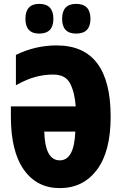

<svg xmlns="http://www.w3.org/2000/svg" viewBox="-20 -959 642 989"><path d="M182 -786Q255 -786 255 -862Q255 -939 182 -939Q111 -939 111 -862Q111 -786 182 -786ZM372 -786Q446 -786 446 -862Q446 -939 372 -939Q300 -939 300 -862Q300 -786 372 -786ZM370 -411H36V-359Q36 -179 103 -84.5Q170 10 288 10Q408 10 479 -84Q550 -178 550 -358Q550 -725 272 -725Q161 -725 62 -676V-520Q120 -552 165 -563.5Q210 -575 253 -575Q318 -575 341.5 -528.5Q365 -482 370 -411ZM208 -281H368Q362 -133 288 -133Q212 -133 208 -281Z"/></svg>

Font: Noto Sans Display Condensed Black
Style: Regular
Weight: 900
Width: 3
Designer: Monotype Design team
Foundry: Monotype Imaging Inc.
Version: 1.000